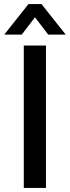

<svg xmlns="http://www.w3.org/2000/svg" viewBox="-20 -924 343 944"><path d="M97 -700H206V0H97ZM120 -904H184L303 -754H217L152 -839L87 -754H1Z"/></svg>

Font: Sarabun Medium
Style: Regular
Weight: 500
Designer: Suppakit Chalermlarp | Katatrad Co.,Ltd.
Foundry: Cadson Demak Co.,Ltd.
Version: Version 1.000; ttfautohint (v1.6)